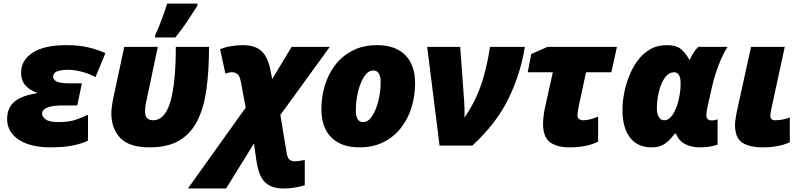

<svg xmlns="http://www.w3.org/2000/svg" viewBox="-20 -816 4496 1076"><path d="M259.8 9.8Q188.5 9.8 134.5 -9Q80.6 -27.8 50.3 -63.7Q20 -99.6 20 -149.9Q20 -210.9 60.3 -245.6Q100.6 -280.3 186 -293V-296.9Q146 -311 122.1 -338.1Q98.1 -365.2 98.1 -408.2Q98.1 -478.5 163.1 -520.8Q228 -563 351.1 -563Q419.9 -563 472.4 -551Q524.9 -539.1 570.8 -518.1L515.1 -383.8Q481 -402.8 438.7 -413.8Q396.5 -424.8 363.8 -424.8Q322.3 -424.8 300 -416Q277.8 -407.2 277.8 -386.2Q277.8 -369.6 297.1 -359.4Q316.4 -349.1 369.1 -349.1H439L413.1 -225.1H329.1Q274.9 -225.1 245.4 -213.4Q215.8 -201.7 215.8 -179.2Q215.8 -161.6 236.1 -146.7Q256.3 -131.8 309.1 -131.8Q367.2 -131.8 405.3 -145.3Q443.4 -158.7 473.1 -172.9V-27.8Q436 -9.8 384.3 0Q332.5 9.8 259.8 9.8Z M818.4 9.8Q705.1 9.8 654.5 -42.5Q604 -94.7 604 -181.2Q604 -197.8 606.4 -215.1Q608.9 -232.4 611.3 -249L676.3 -553.2H864.3L798.3 -240.2Q794.9 -225.1 793.9 -213.9Q793 -202.6 793 -192.9Q793 -165 804.7 -153.6Q816.4 -142.1 837.9 -142.1Q904.3 -142.1 934.8 -246.1Q965.3 -350.1 965.3 -553.2H1151.4Q1151.4 -424.8 1137.7 -321Q1124 -217.3 1088.1 -143.3Q1052.2 -69.3 986.8 -29.8Q921.4 9.8 818.4 9.8ZM849.1 -606V-618.2Q860.4 -641.1 873 -672.9Q885.7 -704.6 897.5 -737.3Q909.2 -770 916.5 -795.9H1086.4V-784.2Q1058.6 -739.7 1030.3 -697.5Q1002 -655.3 962.4 -606Z M1033.2 240.2 1356.9 -212.9 1331.1 -351.1Q1324.7 -388.7 1311.8 -399.9Q1298.8 -411.1 1280.3 -411.1Q1269.5 -411.1 1262.5 -409.4Q1255.4 -407.7 1243.2 -403.8L1213.4 -540Q1237.3 -550.8 1272.5 -556.9Q1307.6 -563 1340.3 -563Q1408.7 -563 1445.3 -530Q1481.9 -497.1 1497.1 -416L1505.4 -373L1614.3 -553.2H1828.1L1551.3 -171.9L1586.9 43.9Q1591.8 71.8 1603.8 79.8Q1615.7 87.9 1631.3 87.9Q1638.7 87.9 1652.1 86.4Q1665.5 85 1688 80.1V222.2Q1662.1 230 1633.5 235.1Q1605 240.2 1567.4 240.2Q1503.9 240.2 1467.3 207.5Q1430.7 174.8 1417 85L1403.3 -12.2L1247.1 240.2Z M1994.1 9.8Q1892.6 9.8 1836.9 -45.7Q1781.2 -101.1 1781.2 -203.1Q1781.2 -273.9 1801 -338.6Q1820.8 -403.3 1860.4 -453.9Q1899.9 -504.4 1958.3 -533.7Q2016.6 -563 2093.3 -563Q2195.3 -563 2250.7 -507.6Q2306.2 -452.1 2306.2 -350.1Q2306.2 -279.3 2286.4 -214.6Q2266.6 -149.9 2227.1 -99.4Q2187.5 -48.8 2129.4 -19.5Q2071.3 9.8 1994.1 9.8ZM2015.1 -131.8Q2043.5 -131.8 2065.4 -165.3Q2087.4 -198.7 2100.3 -250.2Q2113.3 -301.8 2113.3 -356Q2113.3 -420.9 2071.3 -420.9Q2043.5 -420.9 2021.5 -387.7Q1999.5 -354.5 1986.8 -303Q1974.1 -251.5 1974.1 -196.8Q1974.1 -131.8 2015.1 -131.8Z M2443.4 0 2374 -553.2H2559.1L2581.1 -251Q2582.5 -226.1 2583.3 -203.6Q2584 -181.2 2583 -157.2Q2622.1 -213.9 2648.9 -272.5Q2675.8 -331.1 2694.3 -399.7Q2712.9 -468.3 2726.1 -553.2H2921.4Q2897.9 -403.8 2830.1 -264.2Q2762.2 -124.5 2627 0Z M3170.4 9.8Q3102.1 9.8 3062.7 -18.8Q3023.4 -47.4 3023.4 -123Q3023.4 -139.6 3026.1 -163.8Q3028.8 -188 3033.2 -208L3078.1 -411.1H2937.5L2957 -513.2L3048.3 -553.2H3437.5L3406.2 -411.1H3264.2L3223.1 -219.2Q3221.2 -208 3218.8 -194.8Q3216.3 -181.6 3216.3 -171.9Q3216.3 -155.3 3225.6 -148.7Q3234.9 -142.1 3247.1 -142.1Q3283.7 -142.1 3332 -162.1V-22Q3267.6 9.8 3170.4 9.8Z M3632.3 9.8Q3552.2 9.8 3510.3 -45.4Q3468.3 -100.6 3468.3 -201.2Q3468.3 -240.2 3476.8 -288.3Q3485.4 -336.4 3503.7 -384.5Q3522 -432.6 3551 -473.1Q3580.1 -513.7 3621.1 -538.3Q3662.1 -563 3716.3 -563Q3772.5 -563 3799.8 -537.8Q3827.1 -512.7 3842.3 -481.9H3846.2Q3853 -498.5 3865.5 -518.8Q3877.9 -539.1 3893.1 -553.2H4057.1Q4038.6 -524.4 4021.7 -486.3Q4004.9 -448.2 3991.9 -408.4Q3979 -368.7 3971.2 -334L3945.3 -217.8Q3942.4 -206.1 3940.4 -193.4Q3938.5 -180.7 3938.5 -170.9Q3938.5 -141.1 3969.2 -141.1Q3977.5 -141.1 3987.1 -143.3Q3996.6 -145.5 4001.5 -147V-5.9Q3987.3 0 3961.7 4.9Q3936 9.8 3904.3 9.8Q3855 9.8 3820.1 -8.1Q3785.2 -25.9 3768.1 -66.9H3761.2Q3749 -49.8 3731.9 -32Q3714.8 -14.2 3690.9 -2.2Q3667 9.8 3632.3 9.8ZM3702.1 -142.1Q3729.5 -142.1 3749.3 -172.4Q3769 -202.6 3780.3 -244.1Q3794.4 -298.3 3794.4 -348.1Q3794.4 -381.3 3784.7 -396.2Q3774.9 -411.1 3758.3 -411.1Q3733.9 -411.1 3715.6 -391.8Q3697.3 -372.6 3685.3 -342Q3673.3 -311.5 3667.2 -276.9Q3661.1 -242.2 3661.1 -211.9Q3661.1 -177.7 3672.4 -159.9Q3683.6 -142.1 3702.1 -142.1Z M4253.9 9.8Q4180.7 9.8 4139.9 -16.4Q4099.1 -42.5 4099.1 -118.2Q4099.1 -130.9 4102.3 -151.4Q4105.5 -171.9 4108.9 -189L4189 -553.2H4377.9L4303.2 -208Q4297.4 -179.7 4297.4 -167Q4297.4 -142.1 4323.2 -142.1Q4340.3 -142.1 4362.1 -145.5Q4383.8 -148.9 4406.2 -158.2V-19Q4345.7 9.8 4253.9 9.8Z"/></svg>

Font: Open Sans ExtraBold
Style: Italic
Weight: 800
Italic angle: -12°
Designer: Monotype Design Team
Foundry: Monotype Imaging Inc.
Version: Version 3.000; ttfautohint (v1.8.4)